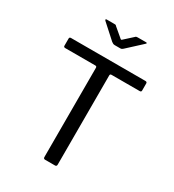

<svg xmlns="http://www.w3.org/2000/svg" viewBox="-223 -1079 1090 1203"><g transform="rotate(30 322.5 -477.0)"><path d="M42 -731Q42 -736 44.5 -739Q47 -742 54 -742H592Q598 -742 601 -739Q604 -736 604 -731V-679Q604 -669 592 -669H389Q378 -669 378 -659V-13Q378 0 366 0H294Q282 0 282 -13V-658Q282 -669 272 -669H54Q42 -669 42 -679ZM396 -947Q400 -952 404.5 -953Q409 -954 414 -954H473Q488 -954 474 -942L373 -849Q369 -846 365 -843Q361 -840 353 -840H314Q305 -840 300 -843Q295 -846 289 -850L187 -942Q182 -947 182.5 -950.5Q183 -954 189 -954H243Q250 -954 253 -953.5Q256 -953 261 -947L319 -898Q328 -889 331 -889.5Q334 -890 342 -898Z"/></g></svg>

Font: Libre Franklin
Style: Regular
Weight: 400
Designer: Pablo Impallari, Rodrigo Fuenzalida, Nhung Nguyen
Foundry: Impallari Type
Version: Version 3.000